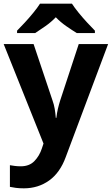

<svg xmlns="http://www.w3.org/2000/svg" viewBox="-20 -786 609 1046"><path d="M0 -546H163L266 -239Q274 -217 278 -193.5Q282 -170 284 -144H287Q290 -170 295.5 -193.5Q301 -217 308 -239L409 -546H569L338 70Q307 155 247.5 197.5Q188 240 110 240Q85 240 66.5 237.5Q48 235 34 232V114Q45 116 60.5 118Q76 120 93 120Q140 120 167.5 91.5Q195 63 208 23L217 -4ZM372 -766Q386 -744 408.5 -716.5Q431 -689 455 -663Q479 -637 497 -619V-606H398Q372 -622 341 -643.5Q310 -665 284 -692Q258 -665 228 -644Q198 -623 172 -606H73V-619Q92 -638 115.5 -663.5Q139 -689 161.5 -716.5Q184 -744 198 -766Z"/></svg>

Font: Noto Sans Gurmukhi UI
Style: Bold
Weight: 700
Designer: Jelle Bosma - Monotype Design Team
Foundry: Monotype Imaging Inc.
Version: Version 2.004; ttfautohint (v1.8.4.7-5d5b)